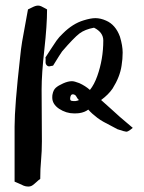

<svg xmlns="http://www.w3.org/2000/svg" viewBox="-20 -479 516 687"><path d="M32.2 170.9Q32.2 170.9 32.2 -26.4Q32.2 -98.6 51.8 -272.5Q54.7 -302.7 59.1 -329.6Q63.5 -356.4 69.8 -388.7Q76.2 -420.9 80.1 -445.3Q83 -446.3 95.2 -452.6Q107.4 -459 116.2 -459Q122.1 -459 127.4 -456.5Q132.8 -454.1 138.7 -450.7Q144.5 -447.3 148.4 -445.3Q148.4 -388.7 138.7 -301.8Q128.9 -214.8 128.9 -159.2Q128.9 -123 129.4 -66.4Q129.9 -9.8 129.9 26.4Q129.9 62.5 127 93.8Q124 125 124 161.1Q118.2 165 110.4 172.4Q102.5 179.7 96.2 184.1Q89.8 188.5 81.1 188.5Q72.3 188.5 64.9 185.5Q57.6 182.6 47.9 177.7Q38.1 172.9 32.2 170.9ZM169.9 -244.1Q167 -244.1 162.1 -242.7Q157.2 -241.2 153.8 -241.7Q150.4 -242.2 147.5 -245.1Q143.6 -249 143.1 -253.9Q142.6 -258.8 143.1 -263.2Q143.6 -267.6 142.6 -273.4Q150.4 -285.2 161.6 -302.7Q172.9 -320.3 182.1 -333.5Q191.4 -346.7 205.1 -359.4Q240.2 -394.5 279.3 -406.2Q304.7 -414.1 321.3 -414.1Q339.8 -414.1 359.4 -405.3Q393.6 -390.6 409.2 -347.7Q418.9 -315.4 418.9 -291Q418.9 -267.6 415 -244.1Q409.2 -204.1 382.8 -162.1Q368.2 -140.6 341.8 -121.1Q356.4 -108.4 378.9 -87.9Q401.4 -67.4 409.2 -60.5Q418 -52.7 432.1 -41Q446.3 -29.3 455.1 -21.5Q454.1 -20.5 445.8 -14.2Q437.5 -7.8 431.6 -7.8Q426.8 -7.8 400.4 -16.6Q391.6 -21.5 376.5 -29.3Q361.3 -37.1 350.6 -43Q339.8 -48.8 328.1 -57.6Q308.6 -72.3 295.9 -86.9Q283.2 -77.1 263.7 -74.2Q256.8 -73.2 245.1 -73.2Q216.8 -73.2 191.4 -89.8Q167 -106.4 167 -129.9Q167 -138.7 168 -141.6Q170.9 -157.2 179.7 -165Q188.5 -172.9 206.1 -180.7Q223.6 -188.5 237.3 -188.5Q246.1 -188.5 263.7 -181.6Q285.2 -171.9 301.8 -157.2Q317.4 -176.8 328.1 -207Q349.6 -267.6 349.6 -334Q349.6 -363.3 316.4 -379.9Q284.2 -374 264.6 -359.4Q244.1 -343.8 202.1 -294.9Q196.3 -287.1 169.9 -244.1ZM262.7 -121.1Q259.8 -123 256.8 -127.4Q253.9 -131.8 252.4 -134.8Q251 -137.7 247.6 -139.6Q244.1 -141.6 240.2 -141.6Q233.4 -141.6 231.4 -130.4Q229.5 -119.1 236.3 -118.2Q251 -115.2 262.7 -121.1Z"/></svg>

Font: Shelly2023
Style: Regular
Weight: 400
Version: Version 0.2